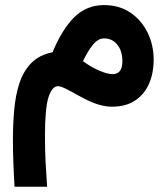

<svg xmlns="http://www.w3.org/2000/svg" viewBox="-20 -400 641 740"><path d="M36.1 319.8Q33.2 273.9 31.5 227.3Q29.8 180.7 29.8 138.2Q29.8 79.6 34.7 23.7Q39.6 -32.2 54.7 -78.9Q69.8 -125.5 100.6 -157Q131.3 -188.5 182.6 -198.7Q219.2 -287.1 266.4 -333.7Q313.5 -380.4 380.9 -380.4Q439.9 -380.4 482.9 -351.1Q525.9 -321.8 549.1 -273.7Q572.3 -225.6 572.3 -169.4Q572.3 -119.1 554.7 -78.1Q537.1 -37.1 501.2 -12.9Q465.3 11.2 411.6 11.2Q372.1 11.2 323.2 -10.7Q307.1 -18.1 282.7 -31.7Q258.3 -45.4 236.1 -56.6Q213.9 -67.9 203.6 -67.9Q180.7 -67.9 167 -25.6Q153.3 16.6 153.3 124.5Q153.3 178.7 155.8 226.6Q158.2 274.4 161.6 319.8ZM299.8 -164.1Q333 -140.1 364 -127.2Q395 -114.3 413.6 -114.3Q451.7 -114.3 451.7 -163.6Q451.7 -203.6 432.1 -227.8Q412.6 -252 380.9 -252Q357.9 -252 337.9 -227.3Q317.9 -202.6 299.8 -164.1Z"/></svg>

Font: Vazir WOL
Style: Bold-WOL
Weight: 700
Designer: Saber Rastikerdar
Foundry: Saber Rastikerdar
Version: Version 30.0.0